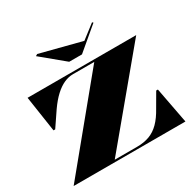

<svg xmlns="http://www.w3.org/2000/svg" viewBox="-197 -1155 1383 1367"><g transform="rotate(-30 494.5 -472.0)"><path d="M29 0 598 -692H423Q386 -692 349 -675.5Q312 -659 274.5 -624.5Q237 -590 199 -536L117 -415H103L59 -708H952L376 -16H559Q617 -16 661.5 -32.5Q706 -49 743 -86Q780 -123 814 -185L878 -295H892L948 0ZM725 -944 733 -937 549 -782H444L259 -935L274 -944L612 -857Z"/></g></svg>

Font: Kalnia SemiExpanded SemiBold
Style: Regular
Weight: 600
Width: 6
Designer: Frida Medrano
Foundry: Frida Medrano
Version: Version 1.105